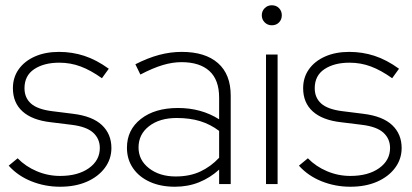

<svg xmlns="http://www.w3.org/2000/svg" viewBox="-20 -699 1565 729"><path d="M208 10Q151 10 99.5 -10.5Q48 -31 13 -70L47 -98Q77 -67 119.5 -49Q162 -31 208 -31Q276 -31 317.5 -60.5Q359 -90 359 -137Q359 -172 334 -195Q309 -218 253 -225L172 -235Q102 -243 65.5 -276Q29 -309 29 -364Q29 -405 51 -436Q73 -467 112.5 -484.5Q152 -502 204 -502Q254 -502 300 -487Q346 -472 393 -438L367 -402Q325 -432 286.5 -446.5Q248 -461 205 -461Q147 -461 110 -436.5Q73 -412 73 -364Q73 -328 97.5 -306Q122 -284 177 -277L257 -267Q331 -258 367 -224Q403 -190 403 -137Q403 -95 378 -61.5Q353 -28 309.5 -9Q266 10 208 10Z M644 10Q590 10 549 -8.5Q508 -27 485 -60.5Q462 -94 462 -138Q462 -206 515 -247.5Q568 -289 656 -289Q744 -289 812 -246V-328Q812 -396 775 -429.5Q738 -463 669 -463Q635 -463 598 -452Q561 -441 513 -416L494 -455Q541 -479 584 -490.5Q627 -502 670 -502Q759 -502 807.5 -459.5Q856 -417 856 -336V0H812V-55Q778 -24 736 -7Q694 10 644 10ZM506 -139Q506 -91 546 -60Q586 -29 647 -29Q700 -29 740 -47.5Q780 -66 812 -100V-202Q779 -227 740 -239Q701 -251 651 -251Q586 -251 546 -220Q506 -189 506 -139Z M990 0V-492H1034V0ZM1012 -603Q996 -603 985 -614Q974 -625 974 -641Q974 -657 985 -668Q996 -679 1012 -679Q1029 -679 1039.5 -668Q1050 -657 1050 -641Q1050 -625 1039.5 -614Q1029 -603 1012 -603Z M1310 10Q1253 10 1201.5 -10.5Q1150 -31 1115 -70L1149 -98Q1179 -67 1221.5 -49Q1264 -31 1310 -31Q1378 -31 1419.5 -60.5Q1461 -90 1461 -137Q1461 -172 1436 -195Q1411 -218 1355 -225L1274 -235Q1204 -243 1167.5 -276Q1131 -309 1131 -364Q1131 -405 1153 -436Q1175 -467 1214.5 -484.5Q1254 -502 1306 -502Q1356 -502 1402 -487Q1448 -472 1495 -438L1469 -402Q1427 -432 1388.5 -446.5Q1350 -461 1307 -461Q1249 -461 1212 -436.5Q1175 -412 1175 -364Q1175 -328 1199.5 -306Q1224 -284 1279 -277L1359 -267Q1433 -258 1469 -224Q1505 -190 1505 -137Q1505 -95 1480 -61.5Q1455 -28 1411.5 -9Q1368 10 1310 10Z"/></svg>

Font: Red Hat Display
Style: Regular
Weight: 300
Designer: Pentagram, MCKL
Foundry: Pentagram, MCKL
Version: Version 1.023